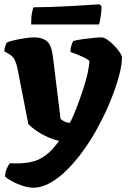

<svg xmlns="http://www.w3.org/2000/svg" viewBox="-28 -674 602 894"><path d="M127 200Q104 200 75.5 190.5Q47 181 25 168.5Q3 156 -4 148Q-4 128 3.5 111Q11 94 18 86Q71 89 111 81.5Q151 74 183.5 50Q216 26 247 -18Q221 -24 194.5 -35.5Q168 -47 144.5 -63Q121 -79 104 -96L53 -357Q49 -377 41 -394Q33 -411 16 -421L-8 -435Q-8 -446 -4 -457.5Q0 -469 4 -476Q14 -481 37.5 -486.5Q61 -492 87.5 -496Q114 -500 132 -500Q167 -500 189 -483.5Q211 -467 218 -413L254 -120Q260 -115 268 -110.5Q276 -106 284 -104Q292 -102 297 -102Q301 -107 311.5 -131Q322 -155 335 -189.5Q348 -224 360.5 -262.5Q373 -301 380.5 -335Q388 -369 388 -391Q377 -400 361 -407.5Q345 -415 329 -421.5Q313 -428 300 -432Q300 -449 304.5 -462.5Q309 -476 313 -483Q330 -488 356 -491.5Q382 -495 407 -497.5Q432 -500 445 -500Q456 -500 472 -489Q488 -478 503.5 -462Q519 -446 529.5 -430.5Q540 -415 540 -406Q540 -372 526 -320Q512 -268 488 -208.5Q464 -149 433 -91Q403 -34 366.5 18Q330 70 290 111Q250 152 208.5 176Q167 200 127 200ZM117 -560Q117 -595 121 -615Q125 -635 129 -640Q162 -640 206.5 -641.5Q251 -643 297 -645.5Q343 -648 380 -650.5Q417 -653 434 -654L445 -645Q444 -615 440 -591.5Q436 -568 433 -560Z"/></svg>

Font: Texturina 12pt Black
Style: Regular
Weight: 900
Designer: Guillermo Torres Carreño
Foundry: Omnibus-Type
Version: Version 1.002